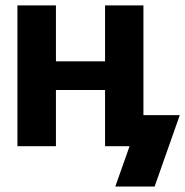

<svg xmlns="http://www.w3.org/2000/svg" viewBox="-20 -536 679 704"><path d="M43.9 -516.1H185.1V-311H365.2V-516.1H505.9V-113.8H639.2L546.9 147.9H402.8L455.1 0H365.2V-206.1H185.1V0H43.9Z"/></svg>

Font: LT Superior
Style: Bold
Weight: 400
Designer: Daniel Lyons
Foundry: LyonsType
Version: Version 1.000